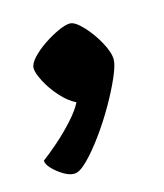

<svg xmlns="http://www.w3.org/2000/svg" viewBox="-63 -216 351 412"><g transform="rotate(-15 112.5 -10.0)"><path d="M54 147Q43 147 30 139Q17 131 7.5 121Q-2 111 -2 103Q13 92 33.5 74Q54 56 72 36Q90 16 98 0Q81 -8 64.5 -26.5Q48 -45 38 -64.5Q28 -84 28 -94Q28 -104 39.5 -116.5Q51 -129 68 -140.5Q85 -152 101.5 -159.5Q118 -167 128 -167Q139 -167 156 -149Q173 -131 186 -107.5Q199 -84 199 -68Q199 -56 188 -30.5Q177 -5 159.5 25.5Q142 56 122 83.5Q102 111 84 129Q66 147 54 147Z"/></g></svg>

Font: Texturina 72pt ExtraBold
Style: Regular
Weight: 800
Designer: Guillermo Torres Carreño
Foundry: Omnibus-Type
Version: Version 1.002; ttfautohint (v1.8.3)